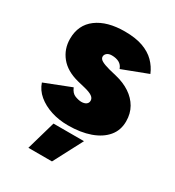

<svg xmlns="http://www.w3.org/2000/svg" viewBox="-172 -614 835 916"><g transform="rotate(30 245.5 -156.5)"><path d="M234 12Q184 12 141 -2Q98 -16 67.5 -41.5Q37 -67 25 -103L168 -159Q179 -132 199 -124.5Q219 -117 234 -117Q250 -117 260 -124Q270 -131 270 -144Q270 -158 256 -167.5Q242 -177 213 -184L172 -194Q105 -211 71 -253Q37 -295 37 -351Q37 -428 93.5 -470Q150 -512 247 -512Q306 -512 346.5 -497.5Q387 -483 413 -457Q439 -431 453 -397L314 -344Q307 -364 290.5 -373Q274 -382 250 -382Q233 -382 223.5 -374Q214 -366 214 -355Q214 -343 228.5 -334.5Q243 -326 273 -318L314 -308Q360 -297 394 -274.5Q428 -252 447 -219Q466 -186 466 -143Q466 -94 437 -59.5Q408 -25 356 -6.5Q304 12 234 12ZM125 199 171 39H339L255 199Z"/></g></svg>

Font: Figtree Black
Style: Regular
Weight: 900
Designer: Erik Kennedy
Foundry: Erik Kennedy
Version: Version 2.001;gftools[0.9.30]